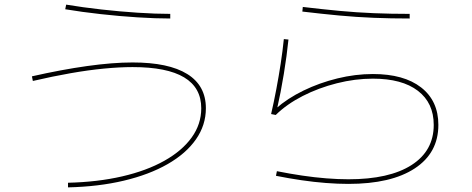

<svg xmlns="http://www.w3.org/2000/svg" viewBox="-20 -780 2040 830"><path d="M274 10Q402 7 508 -17.5Q614 -42 690.5 -85Q767 -128 808.5 -185.5Q850 -243 850 -312Q850 -401 776 -445.5Q702 -490 553 -490Q497 -490 429.5 -483.5Q362 -477 285 -463.5Q208 -450 122 -430L118 -450Q246 -479 356.5 -494.5Q467 -510 553 -510Q709 -510 789.5 -460Q870 -410 870 -312Q870 -239 827 -177.5Q784 -116 704.5 -70.5Q625 -25 515.5 1Q406 27 274 30ZM716 -700Q652 -700 574 -705Q496 -710 415 -719Q334 -728 262 -740L266 -760Q338 -748 418.5 -739Q499 -730 576 -725Q653 -720 716 -720Z M1486 15Q1440 15 1388.5 11Q1337 7 1282.5 -1Q1228 -9 1173 -20L1177 -40Q1232 -29 1286 -21Q1340 -13 1391 -9Q1442 -5 1486 -5Q1663 -5 1759 -66.5Q1855 -128 1855 -240Q1855 -335 1786.5 -387.5Q1718 -440 1592 -440Q1515 -440 1436 -420Q1357 -400 1288.5 -365Q1220 -330 1172 -283L1152 -287Q1164 -339 1174.5 -394.5Q1185 -450 1193.5 -505.5Q1202 -561 1207 -611L1227 -609Q1220 -540 1207 -460.5Q1194 -381 1177 -306L1172 -310Q1223 -355 1292 -388.5Q1361 -422 1438.5 -441Q1516 -460 1592 -460Q1726 -460 1800.5 -402Q1875 -344 1875 -240Q1875 -119 1773 -52Q1671 15 1486 15ZM1751 -700Q1670 -700 1595.5 -703Q1521 -706 1446 -713Q1371 -720 1287 -730L1289 -750Q1373 -740 1447.5 -733Q1522 -726 1596 -723Q1670 -720 1751 -720Z"/></svg>

Font: M PLUS 1 Thin
Style: Regular
Weight: 100
Designer: Coji Morishita
Foundry: UNDERFOREST DESIGN
Version: Version 1.001